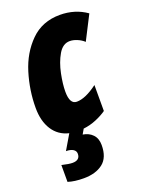

<svg xmlns="http://www.w3.org/2000/svg" viewBox="-150 -638 729 953"><g transform="rotate(-20 214.5 -161.5)"><path d="M184 -195Q184 -129 221 -129Q267 -129 331 -177V-40Q307 -23 274.5 -9.5Q242 4 207 8L192 34Q224 39 243.5 59.5Q263 80 263 115Q263 181 225 210.5Q187 240 124 240Q75 240 41 229V140Q79 149 97 149Q137 149 137 115Q137 100 123.5 91.5Q110 83 86 83L132 5Q77 -8 47.5 -54Q18 -100 18 -170Q18 -262 45.5 -352Q73 -442 134 -502.5Q195 -563 288 -563Q368 -563 429 -520L364 -393Q349 -407 328.5 -415.5Q308 -424 290 -424Q253 -424 229.5 -383.5Q206 -343 195 -289Q184 -235 184 -195Z"/></g></svg>

Font: Noto Sans UI CondBlack
Style: Italic
Weight: 900
Width: 3
Italic angle: -12°
Designer: Monotype Design Team
Foundry: Monotype Imaging Inc.
Version: Version 1.001